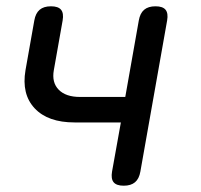

<svg xmlns="http://www.w3.org/2000/svg" viewBox="-20 -580 640 610"><path d="M373 10Q350 10 341 -1Q332 -12 336 -35L364 -191H217Q132 -191 90 -236Q48 -281 61 -357L89 -515Q93 -538 106 -549Q119 -560 142 -560Q165 -560 174 -549Q183 -538 179 -515L151 -357Q144 -318 166.5 -295Q189 -272 234 -272H378L421 -515Q425 -538 438 -549Q451 -560 474 -560Q497 -560 506 -549Q515 -538 511 -515L426 -35Q422 -12 409 -1Q396 10 373 10Z"/></svg>

Font: Maple Mono NL
Style: Italic
Weight: 400
Italic angle: -10°
Monospace: yes
Designer: subframe7536
Version: Version 7.000